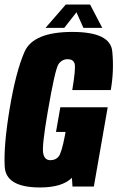

<svg xmlns="http://www.w3.org/2000/svg" viewBox="-22 -821 517 845"><path d="M154 4Q4 4 -1.2 -87.2Q-6.5 -178.5 20 -339.5Q47.5 -505.5 86 -593Q124.5 -680.5 296.5 -680.5Q463.5 -680.5 472 -595.5Q480.5 -510.5 465.5 -424.5H296Q312.5 -522.5 306.2 -541.5Q300 -560.5 276 -560.5Q251 -560.5 235.8 -539.2Q220.5 -518 188 -328.5Q162.5 -180.5 167.8 -148.2Q173 -116 199.5 -116Q223 -116 236 -132Q249 -148 263.5 -223.5L266.5 -240.5H224.5L243.5 -349H452L391 0H297L294.5 -38.5Q252 4 154 4ZM178.5 -698.5 267.5 -801H374.5L428 -698.5H345L314.5 -767L261 -698.5Z"/></svg>

Font: Anybody Condensed ExtraBold
Style: Italic
Weight: 800
Width: 3
Italic angle: -10°
Designer: Tyler Finck
Foundry: Etcetera Type Company
Version: Version 1.010; ttfautohint (v1.8.3) -l 8 -r 50 -G 200 -x 14 